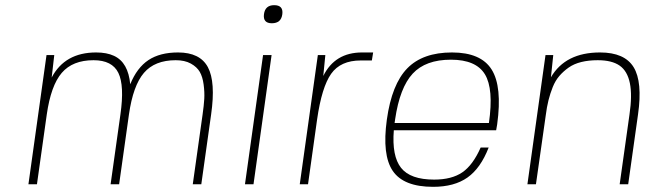

<svg xmlns="http://www.w3.org/2000/svg" viewBox="-20 -713 2531 743"><path d="M342 -480Q261 -480 219 -431Q177 -382 161 -270L123 0H90L160 -500H190L180 -413Q231 -510 352 -510Q393 -510 421 -497Q449 -484 464.5 -456.5Q480 -429 484 -387Q510 -451 554.5 -480.5Q599 -510 669 -510Q754 -510 784.5 -453Q815 -396 797 -270L759 0H726L764 -270Q769 -305 770.5 -330.5Q772 -356 768 -386Q764 -416 753 -435Q742 -454 718.5 -467Q695 -480 660 -480Q579 -480 537 -431Q495 -382 479 -270L441 0H408L446 -270Q462 -382 438 -431Q414 -480 342 -480Z M961 0H928L998 -500H1031ZM1041 -693Q1077 -693 1072.5 -658Q1068 -623 1032 -623Q997 -623 1001.5 -658Q1006 -693 1041 -693Z M1207 -250 1172 0H1140L1210 -500H1239L1231 -419Q1276 -510 1381 -510H1424L1419 -479H1376Q1298 -479 1261.5 -427.5Q1225 -376 1207 -250Z M1504 -209Q1496 -109 1532 -63.5Q1568 -18 1660 -18Q1728 -18 1769 -46Q1810 -74 1840 -142H1871Q1840 -62 1789 -26Q1738 10 1656 10Q1542 10 1500 -51.5Q1458 -113 1477 -250Q1496 -387 1556 -448.5Q1616 -510 1729 -510Q1841 -510 1882.5 -444Q1924 -378 1904 -232L1900 -209ZM1725 -482Q1627 -482 1577 -428Q1527 -374 1509 -251L1507 -237H1872Q1891 -369 1856.5 -425.5Q1822 -482 1725 -482Z M2121 -500 2112 -414Q2168 -510 2302 -510Q2397 -510 2432 -453Q2467 -396 2449 -270L2411 0H2378L2416 -270Q2427 -344 2417.5 -391Q2408 -438 2378 -459Q2348 -480 2293 -480Q2258 -480 2229.5 -473Q2201 -466 2180.5 -451.5Q2160 -437 2144.5 -419Q2129 -401 2119 -376Q2109 -351 2102.5 -325Q2096 -299 2092 -267L2054 0H2021L2091 -500Z"/></svg>

Font: Fivo Sans Thin
Style: Regular
Weight: 250
Foundry: Alexander Slobzheninov
Version: 1.0